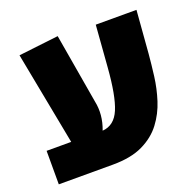

<svg xmlns="http://www.w3.org/2000/svg" viewBox="-112 -735 863 851"><g transform="rotate(-20 319.5 -309.5)"><path d="M25 0V-158H141L57 -597L245 -619L301 -291Q315 -225 289 -157Q345 -161 370.5 -221.5Q396 -282 406 -414L421 -609H613L597 -407Q593 -360 586 -305Q579 -250 562 -196.5Q545 -143 511.5 -98.5Q478 -54 422 -27Q366 0 280 0Z"/></g></svg>

Font: Noto Sans Hebrew SemiCondensed Black
Style: Regular
Weight: 900
Width: 4
Designer: Ben Nathan
Foundry: Google LLC
Version: Version 3.001; ttfautohint (v1.8.4.7-5d5b)